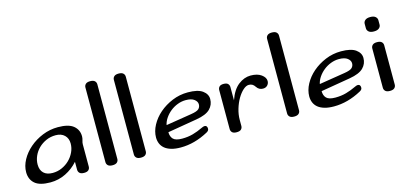

<svg xmlns="http://www.w3.org/2000/svg" viewBox="-62 -1130 3334 1571"><g transform="rotate(-15 1604.5 -344.0)"><path d="M386 -407Q476 -407 517 -373Q558 -339 558 -284Q558 -267 552.5 -250Q547 -233 547 -219V-30Q547 -13 535.5 -1.5Q524 10 498 10Q471 10 459.5 -1.5Q448 -13 448 -30V-97Q403 -46 342 -16Q281 14 212 14Q121 14 80.5 -21.5Q40 -57 40 -118Q40 -170 68 -221.5Q96 -273 144 -314.5Q192 -356 254.5 -381.5Q317 -407 386 -407ZM351 -348Q307 -348 270 -331.5Q233 -315 205.5 -288Q178 -261 162.5 -226Q147 -191 147 -154Q147 -107 173.5 -81.5Q200 -56 249 -56Q291 -56 328 -72.5Q365 -89 392.5 -116Q420 -143 436.5 -178Q453 -213 453 -251Q453 -295 425.5 -321.5Q398 -348 351 -348Z M789 -30Q789 -13 777 -1.5Q765 10 738 10Q712 10 700 -1.5Q688 -13 688 -30V-662Q688 -679 700 -690.5Q712 -702 738 -702Q765 -702 777 -690.5Q789 -679 789 -662Z M1030 -30Q1030 -13 1018 -1.5Q1006 10 979 10Q953 10 941 -1.5Q929 -13 929 -30V-662Q929 -679 941 -690.5Q953 -702 979 -702Q1006 -702 1018 -690.5Q1030 -679 1030 -662Z M1486 -407Q1571 -407 1610.5 -378Q1650 -349 1650 -307Q1650 -258 1615.5 -223.5Q1581 -189 1498 -175L1249 -133Q1249 -96 1269.5 -74.5Q1290 -53 1345 -53Q1395 -53 1437.5 -65Q1480 -77 1519 -96Q1537 -105 1547 -105Q1570 -105 1570 -77Q1570 -60 1549 -49Q1433 14 1316 14Q1269 14 1235.5 4Q1202 -6 1181 -23.5Q1160 -41 1150 -65Q1140 -89 1140 -117Q1140 -169 1168 -221Q1196 -273 1243.5 -314Q1291 -355 1353.5 -381Q1416 -407 1486 -407ZM1453 -350Q1418 -350 1384 -337Q1350 -324 1322.5 -302Q1295 -280 1275.5 -251.5Q1256 -223 1250 -193L1468 -228Q1518 -236 1533.5 -251Q1549 -266 1549 -289Q1549 -313 1525 -331.5Q1501 -350 1453 -350Z M1835 -246Q1864 -330 1913.5 -368.5Q1963 -407 2018 -407Q2075 -407 2108.5 -382.5Q2142 -358 2142 -328Q2142 -307 2128 -292Q2114 -277 2090 -277Q2056 -277 2037 -306Q2026 -323 2013.5 -330Q2001 -337 1984 -337Q1961 -337 1935.5 -314Q1910 -291 1888.5 -254.5Q1867 -218 1853 -171.5Q1839 -125 1839 -79V-28Q1839 -11 1827.5 0.5Q1816 12 1789 12Q1763 12 1751.5 0.5Q1740 -11 1740 -28V-358Q1740 -375 1751 -386.5Q1762 -398 1787 -398Q1813 -398 1824 -386.5Q1835 -375 1835 -358Z M2328 -30Q2328 -13 2316 -1.5Q2304 10 2277 10Q2251 10 2239 -1.5Q2227 -13 2227 -30V-662Q2227 -679 2239 -690.5Q2251 -702 2277 -702Q2304 -702 2316 -690.5Q2328 -679 2328 -662Z M2784 -407Q2869 -407 2908.5 -378Q2948 -349 2948 -307Q2948 -258 2913.5 -223.5Q2879 -189 2796 -175L2547 -133Q2547 -96 2567.5 -74.5Q2588 -53 2643 -53Q2693 -53 2735.5 -65Q2778 -77 2817 -96Q2835 -105 2845 -105Q2868 -105 2868 -77Q2868 -60 2847 -49Q2731 14 2614 14Q2567 14 2533.5 4Q2500 -6 2479 -23.5Q2458 -41 2448 -65Q2438 -89 2438 -117Q2438 -169 2466 -221Q2494 -273 2541.5 -314Q2589 -355 2651.5 -381Q2714 -407 2784 -407ZM2751 -350Q2716 -350 2682 -337Q2648 -324 2620.5 -302Q2593 -280 2573.5 -251.5Q2554 -223 2548 -193L2766 -228Q2816 -236 2831.5 -251Q2847 -266 2847 -289Q2847 -313 2823 -331.5Q2799 -350 2751 -350Z M3139 -30Q3139 -13 3127 -1.5Q3115 10 3088 10Q3062 10 3050 -1.5Q3038 -13 3038 -30V-363Q3038 -380 3050 -391.5Q3062 -403 3088 -403Q3115 -403 3127 -391.5Q3139 -380 3139 -363ZM3088 -494Q3058 -494 3044 -506.5Q3030 -519 3030 -536V-574Q3030 -591 3044 -603.5Q3058 -616 3088 -616Q3117 -616 3131.5 -603.5Q3146 -591 3146 -574V-536Q3146 -519 3131.5 -506.5Q3117 -494 3088 -494Z"/></g></svg>

Font: Sofadi One
Style: Regular
Weight: 400
Designer: Botjo Nikoltchev
Foundry: Botjo Nikoltchev
Version: Version 1.002